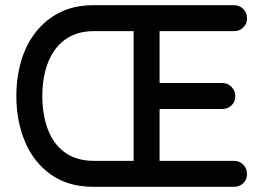

<svg xmlns="http://www.w3.org/2000/svg" viewBox="-20 -720 1015 740"><path d="M882 -100Q903 -100 917.5 -85.5Q932 -71 932 -49Q932 -28 917.5 -14Q903 0 882 0H340Q243 0 176.5 -47Q110 -94 76.5 -173.5Q43 -253 43 -350Q43 -421 61.5 -484.5Q80 -548 118 -596.5Q156 -645 211.5 -672.5Q267 -700 340 -700H882Q903 -700 917.5 -685.5Q932 -671 932 -649Q932 -628 917.5 -614Q903 -600 882 -600H586L595 -617V-386L585 -400H837Q858 -400 872.5 -385Q887 -370 887 -349Q887 -328 872.5 -314Q858 -300 837 -300H585L595 -316V-92L589 -100ZM508 -100 495 -86V-615L506 -600H343Q290 -600 252.5 -580.5Q215 -561 190.5 -526.5Q166 -492 154.5 -446.5Q143 -401 143 -350Q143 -281 163.5 -224Q184 -167 228.5 -133.5Q273 -100 343 -100Z"/></svg>

Font: Quicksand SemiBold
Style: Regular
Weight: 600
Designer: Andrew Paglinawan
Foundry: Andrew Paglinawan
Version: Version 3.006